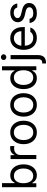

<svg xmlns="http://www.w3.org/2000/svg" viewBox="1474 -2242 969 3956"><g transform="rotate(-90 1958.0 -264.5)"><path d="M78.1 -707H162.1V-446.3H168.9Q188 -475.1 200.9 -491Q213.9 -506.8 244.6 -522Q275.4 -537.1 322.3 -537.1Q388.7 -537.1 439.9 -503.7Q491.2 -470.2 520 -408.2Q548.8 -346.2 548.8 -263.7Q548.8 -181.2 520 -118.9Q491.2 -56.6 440.2 -22.9Q389.2 10.7 323.2 10.7Q276.9 10.7 246.1 -4.6Q215.3 -20 200.4 -37.6Q185.5 -55.2 168.9 -81.1H159.2V0H78.1ZM310.5 -64.5Q359.4 -64.5 394 -90.6Q428.7 -116.7 446.3 -162.4Q463.9 -208 463.9 -265.6Q463.9 -321.8 446.5 -366.2Q429.2 -410.6 394.8 -436.3Q360.4 -461.9 310.5 -461.9Q262.7 -461.9 228.8 -437.5Q194.8 -413.1 177.5 -368.9Q160.2 -324.7 160.2 -265.6Q160.2 -205.6 177.7 -160.2Q195.3 -114.7 229.2 -89.6Q263.2 -64.5 310.5 -64.5Z M658.2 -530.3H739.3V-449.2H745.1Q759.8 -489.7 797.4 -514.4Q835 -539.1 881.8 -539.1Q906.2 -539.1 925.8 -537.1V-452.1Q920.4 -454.1 905 -456.1Q889.6 -458 875 -458Q837.4 -458 807.1 -441.9Q776.9 -425.8 759.5 -397.5Q742.2 -369.1 742.2 -334V0H658.2Z M965.3 -262.7Q965.3 -344.2 995.6 -406.5Q1025.9 -468.8 1080.8 -502.9Q1135.7 -537.1 1207.5 -537.1Q1278.8 -537.1 1333.3 -502.9Q1387.7 -468.8 1417.7 -406.5Q1447.8 -344.2 1447.8 -262.7Q1447.8 -181.2 1417.7 -119.1Q1387.7 -57.1 1333.3 -23.2Q1278.8 10.7 1207.5 10.7Q1135.7 10.7 1080.8 -23.2Q1025.9 -57.1 995.6 -119.1Q965.3 -181.2 965.3 -262.7ZM1363.8 -262.7Q1363.8 -317.4 1346.4 -362.8Q1329.1 -408.2 1293.9 -435.5Q1258.8 -462.9 1207.5 -462.9Q1155.3 -462.9 1119.9 -435.5Q1084.5 -408.2 1066.9 -362.8Q1049.3 -317.4 1049.3 -262.7Q1049.3 -208 1066.9 -162.8Q1084.5 -117.7 1119.9 -90.6Q1155.3 -63.5 1207.5 -63.5Q1258.8 -63.5 1293.9 -90.6Q1329.1 -117.7 1346.4 -162.8Q1363.8 -208 1363.8 -262.7Z M1532.7 -262.7Q1532.7 -344.2 1563 -406.5Q1593.3 -468.8 1648.2 -502.9Q1703.1 -537.1 1774.9 -537.1Q1846.2 -537.1 1900.6 -502.9Q1955.1 -468.8 1985.1 -406.5Q2015.1 -344.2 2015.1 -262.7Q2015.1 -181.2 1985.1 -119.1Q1955.1 -57.1 1900.6 -23.2Q1846.2 10.7 1774.9 10.7Q1703.1 10.7 1648.2 -23.2Q1593.3 -57.1 1563 -119.1Q1532.7 -181.2 1532.7 -262.7ZM1931.2 -262.7Q1931.2 -317.4 1913.8 -362.8Q1896.5 -408.2 1861.3 -435.5Q1826.2 -462.9 1774.9 -462.9Q1722.7 -462.9 1687.3 -435.5Q1651.9 -408.2 1634.3 -362.8Q1616.7 -317.4 1616.7 -262.7Q1616.7 -208 1634.3 -162.8Q1651.9 -117.7 1687.3 -90.6Q1722.7 -63.5 1774.9 -63.5Q1826.2 -63.5 1861.3 -90.6Q1896.5 -117.7 1913.8 -162.8Q1931.2 -208 1931.2 -262.7Z M2100.1 -263.7Q2100.1 -346.2 2128.9 -408.2Q2157.7 -470.2 2209 -503.7Q2260.3 -537.1 2326.7 -537.1Q2373.5 -537.1 2404.3 -521.7Q2435.1 -506.3 2449.7 -489Q2464.4 -471.7 2480 -446.3H2485.8V-707H2570.8V0H2488.8V-81.1H2480Q2463.4 -55.2 2448.5 -37.6Q2433.6 -20 2402.8 -4.6Q2372.1 10.7 2325.7 10.7Q2259.8 10.7 2208.7 -22.9Q2157.7 -56.6 2128.9 -118.9Q2100.1 -181.2 2100.1 -263.7ZM2488.8 -265.6Q2488.8 -324.7 2471.4 -368.9Q2454.1 -413.1 2419.9 -437.5Q2385.7 -461.9 2337.4 -461.9Q2288.1 -461.9 2253.9 -436.3Q2219.7 -410.6 2202.4 -366.2Q2185.1 -321.8 2185.1 -265.6Q2185.1 -208 2202.4 -162.4Q2219.7 -116.7 2254.2 -90.6Q2288.6 -64.5 2337.4 -64.5Q2384.8 -64.5 2418.9 -89.6Q2453.1 -114.7 2470.9 -160.4Q2488.8 -206.1 2488.8 -265.6Z M2800.3 -530.3V38.1Q2800.3 114.3 2761.2 156.7Q2722.2 199.2 2646 199.2H2628.4V121.1H2645Q2681.2 121.1 2698.7 99.9Q2716.3 78.6 2716.3 38.1V-530.3ZM2698.7 -673.8Q2698.7 -697.3 2715.8 -713.4Q2732.9 -729.5 2757.3 -729.5Q2781.7 -729.5 2799.3 -713.4Q2816.9 -697.3 2816.9 -673.8Q2816.9 -650.4 2799.3 -634.3Q2781.7 -618.2 2757.3 -618.2Q2732.9 -618.2 2715.8 -634.3Q2698.7 -650.4 2698.7 -673.8Z M2908.7 -260.7Q2908.7 -341.8 2938.7 -404.5Q2968.8 -467.3 3023.2 -502.2Q3077.6 -537.1 3148.9 -537.1Q3209 -537.1 3260.7 -510.5Q3312.5 -483.9 3345 -424.6Q3377.4 -365.2 3377.4 -272.5V-237.3H2992.7Q2994.6 -182.1 3015.6 -143.1Q3036.6 -104 3073 -83.7Q3109.4 -63.5 3156.7 -63.5Q3201.7 -63.5 3232.7 -80.3Q3263.7 -97.2 3279.8 -124H3369.6Q3356.9 -84 3327.4 -53.5Q3297.9 -22.9 3254.2 -6.1Q3210.4 10.7 3156.7 10.7Q3081.1 10.7 3024.9 -22.9Q2968.8 -56.6 2938.7 -118.2Q2908.7 -179.7 2908.7 -260.7ZM3292.5 -308.6Q3292.5 -353 3274.7 -387.9Q3256.8 -422.9 3224.1 -442.9Q3191.4 -462.9 3148.9 -462.9Q3104.5 -462.9 3070.1 -441.9Q3035.6 -420.9 3015.9 -385.5Q2996.1 -350.1 2993.2 -308.6Z M3674.3 -465.8Q3642.1 -465.8 3616.5 -455.3Q3590.8 -444.8 3576.4 -426.5Q3562 -408.2 3562 -385.7Q3562 -359.4 3584.2 -340.8Q3606.4 -322.3 3652.8 -311.5L3731.9 -292Q3803.2 -274.9 3838.4 -239.5Q3873.5 -204.1 3873.5 -148.4Q3873.5 -102.1 3848.9 -66.2Q3824.2 -30.3 3777.3 -9.8Q3730.5 10.7 3665.5 10.7Q3576.2 10.7 3523.9 -27.6Q3471.7 -65.9 3461.4 -138.7H3549.3Q3556.6 -100.1 3585 -81.3Q3613.3 -62.5 3663.6 -62.5Q3720.2 -62.5 3753.4 -84.5Q3786.6 -106.4 3786.6 -143.6Q3786.6 -171.9 3765.6 -190.7Q3744.6 -209.5 3699.7 -219.7L3619.6 -238.3Q3550.3 -254.4 3514.2 -291Q3478 -327.6 3478 -380.9Q3478 -425.8 3502.7 -461.4Q3527.3 -497.1 3572 -517.1Q3616.7 -537.1 3674.3 -537.1Q3728 -537.1 3769 -519Q3810.1 -501 3834.2 -468.3Q3858.4 -435.5 3863.8 -392.6H3781.7Q3772.5 -427.2 3745.8 -446.5Q3719.2 -465.8 3674.3 -465.8Z"/></g></svg>

Font: Pretendard GOV
Style: Regular
Weight: 400
Designer: Base glyphs from Inter by Rasmus Andersson; Hangeul glyphs from Noto Sans CJK(Source Han Sans) by Jang Soo-young and Kan
Foundry: Kil Hyung-jin
Version: Version 1.309